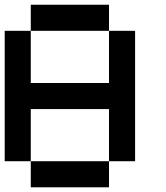

<svg xmlns="http://www.w3.org/2000/svg" viewBox="-20 -798 707 818"><path d="M444.4 -666.7H111.1V-777.8H444.4ZM111.1 -333.3V-111.1H0V-666.7H111.1V-444.4H444.4V-666.7H555.6V-111.1H444.4V-333.3ZM444.4 0H111.1V-111.1H444.4Z"/></svg>

Font: Pixeloid Mono
Style: Regular
Weight: 400
Monospace: yes
Designer: GGBotNet
Foundry: GGBotNet
Version: 0.5